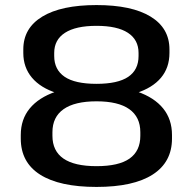

<svg xmlns="http://www.w3.org/2000/svg" viewBox="-20 -729 762 758"><path d="M361 9Q215 9 138.5 -39.5Q62 -88 62 -182V-196Q62 -258 97.5 -301Q133 -344 200 -367Q267 -390 361 -390Q456 -390 522.5 -367Q589 -344 624 -301Q659 -258 659 -196V-182Q659 -89 583 -40Q507 9 361 9ZM361 -73Q449 -73 491.5 -103Q534 -133 534 -193V-207Q534 -267 490.5 -298Q447 -329 361 -329Q275 -329 231 -298Q187 -267 187 -207V-193Q187 -133 230.5 -103Q274 -73 361 -73ZM361 -341Q269 -341 204.5 -361.5Q140 -382 106 -422.5Q72 -463 72 -520V-534Q72 -618 147 -663.5Q222 -709 361 -709Q500 -709 574.5 -663.5Q649 -618 649 -534V-520Q649 -462 615.5 -422Q582 -382 517.5 -361.5Q453 -341 361 -341ZM361 -398Q445 -398 486 -425.5Q527 -453 527 -508V-520Q527 -572 485 -599.5Q443 -627 361 -627Q279 -627 236.5 -599.5Q194 -572 194 -520V-508Q194 -454 235 -426Q276 -398 361 -398Z"/></svg>

Font: Pathway Extreme 72pt SemiBold
Style: Regular
Weight: 600
Designer: Eduardo Rodriguez Tunni
Foundry: Eduardo Rodriguez Tunni
Version: Version 1.001;gftools[0.9.26]